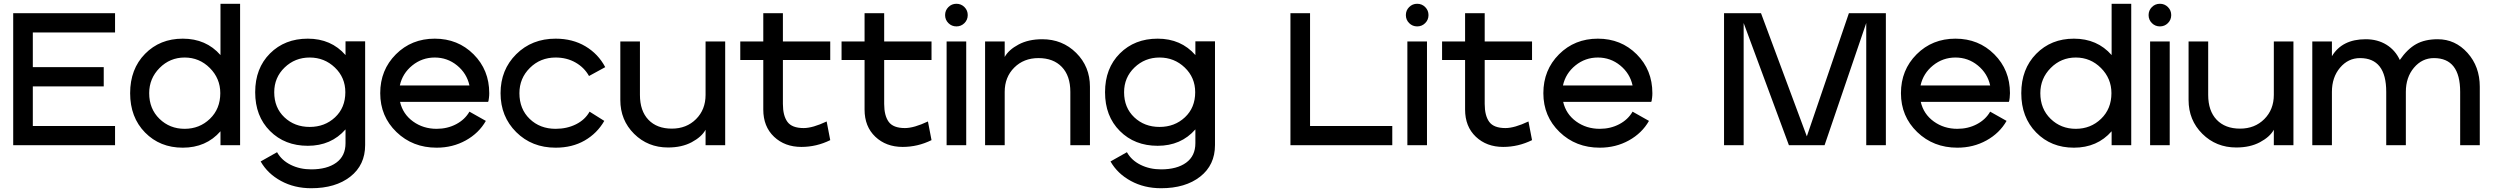

<svg xmlns="http://www.w3.org/2000/svg" viewBox="-20 -770 13218 1018"><path d="M530 -414V-312H154V-102H590V0H50V-700H590V-598H154V-414Z M1149 0V-74Q1073 13 949 13Q828 13 749 -67.5Q670 -148 670 -276Q670 -404 749 -484.5Q828 -565 949 -565Q1073 -565 1149 -478V-750H1253V0ZM771 -276Q771 -193 825.5 -140Q880 -87 959 -87Q1038 -87 1093 -140Q1148 -193 1148 -276Q1148 -354 1092.5 -409.5Q1037 -465 959 -465Q881 -465 826 -409.5Q771 -354 771 -276Z M1434 -281Q1434 -199 1488 -148Q1542 -97 1622 -97Q1702 -97 1756.5 -148Q1811 -199 1811 -281Q1811 -359 1755.5 -412Q1700 -465 1622 -465Q1544 -465 1489 -412Q1434 -359 1434 -281ZM1812 -11V-84Q1736 3 1612 3Q1490 3 1411.5 -75.5Q1333 -154 1333 -281Q1333 -408 1411.5 -486.5Q1490 -565 1612 -565Q1736 -565 1812 -478V-551H1916V-1Q1916 105 1837.5 166.5Q1759 228 1630 228Q1541 228 1470 189.5Q1399 151 1362 86L1449 37Q1473 80 1521.5 104Q1570 128 1630 128Q1714 128 1763 92.5Q1812 57 1812 -11Z M2469 -178 2556 -129Q2519 -64 2449.5 -25.5Q2380 13 2295 13Q2168 13 2082 -70Q1996 -153 1996 -276Q1996 -399 2079 -482Q2162 -565 2285 -565Q2408 -565 2491 -482Q2574 -399 2574 -276Q2574 -263 2572.5 -251.5Q2571 -240 2570 -235L2568 -230H2101Q2116 -165 2170 -126Q2224 -87 2295 -87Q2352 -87 2398.5 -111.5Q2445 -136 2469 -178ZM2100 -317H2469Q2455 -381 2403.5 -423Q2352 -465 2285 -465Q2218 -465 2166 -423Q2114 -381 2100 -317Z M3106 -178 3184 -129Q3146 -63 3080 -25Q3014 13 2926 13Q2800 13 2717 -69.5Q2634 -152 2634 -276Q2634 -400 2717 -482.5Q2800 -565 2926 -565Q3016 -565 3084 -524.5Q3152 -484 3189 -414L3103 -367Q3078 -412 3031.5 -438.5Q2985 -465 2926 -465Q2845 -465 2789.5 -410Q2734 -355 2734 -276Q2734 -192 2788.5 -139.5Q2843 -87 2926 -87Q2986 -87 3034 -111Q3082 -135 3106 -178Z M3825 0H3721V-82Q3700 -44 3647.5 -16Q3595 12 3522 12Q3415 12 3342 -60.5Q3269 -133 3269 -240V-550H3373V-267Q3373 -182 3418 -135Q3463 -88 3542 -88Q3620 -88 3670.5 -138.5Q3721 -189 3721 -267V-550H3825Z M4027 -189V-452H3905V-550H4027V-700H4131V-550H4382V-452H4131V-219Q4131 -157 4155 -124Q4179 -91 4241 -91Q4289 -91 4363 -126L4382 -27Q4309 9 4229 9Q4141 9 4084 -45Q4027 -99 4027 -189Z M4564 -189V-452H4442V-550H4564V-700H4668V-550H4919V-452H4668V-219Q4668 -157 4692 -124Q4716 -91 4778 -91Q4826 -91 4900 -126L4919 -27Q4846 9 4766 9Q4678 9 4621 -45Q4564 -99 4564 -189Z M5008.5 -647.5Q4991 -665 4991 -690Q4991 -715 5008.5 -732.5Q5026 -750 5051 -750Q5076 -750 5093.5 -732.5Q5111 -715 5111 -690Q5111 -665 5093.5 -647.5Q5076 -630 5051 -630Q5026 -630 5008.5 -647.5ZM5103 0H4999V-550H5103Z M5203 -550H5307V-468Q5328 -506 5380.5 -534Q5433 -562 5506 -562Q5613 -562 5686 -489.5Q5759 -417 5759 -310V0H5655V-283Q5655 -368 5610 -415Q5565 -462 5486 -462Q5408 -462 5357.5 -411.5Q5307 -361 5307 -283V0H5203Z M5940 -281Q5940 -199 5994 -148Q6048 -97 6128 -97Q6208 -97 6262.5 -148Q6317 -199 6317 -281Q6317 -359 6261.5 -412Q6206 -465 6128 -465Q6050 -465 5995 -412Q5940 -359 5940 -281ZM6318 -11V-84Q6242 3 6118 3Q5996 3 5917.5 -75.5Q5839 -154 5839 -281Q5839 -408 5917.5 -486.5Q5996 -565 6118 -565Q6242 -565 6318 -478V-551H6422V-1Q6422 105 6343.5 166.5Q6265 228 6136 228Q6047 228 5976 189.5Q5905 151 5868 86L5955 37Q5979 80 6027.5 104Q6076 128 6136 128Q6220 128 6269 92.5Q6318 57 6318 -11Z M6926 -700V-102H7362V0H6822V-700Z M7451.5 -647.5Q7434 -665 7434 -690Q7434 -715 7451.5 -732.5Q7469 -750 7494 -750Q7519 -750 7536.5 -732.5Q7554 -715 7554 -690Q7554 -665 7536.5 -647.5Q7519 -630 7494 -630Q7469 -630 7451.5 -647.5ZM7546 0H7442V-550H7546Z M7748 -189V-452H7626V-550H7748V-700H7852V-550H8103V-452H7852V-219Q7852 -157 7876 -124Q7900 -91 7962 -91Q8010 -91 8084 -126L8103 -27Q8030 9 7950 9Q7862 9 7805 -45Q7748 -99 7748 -189Z M8636 -178 8723 -129Q8686 -64 8616.5 -25.5Q8547 13 8462 13Q8335 13 8249 -70Q8163 -153 8163 -276Q8163 -399 8246 -482Q8329 -565 8452 -565Q8575 -565 8658 -482Q8741 -399 8741 -276Q8741 -263 8739.5 -251.5Q8738 -240 8737 -235L8735 -230H8268Q8283 -165 8337 -126Q8391 -87 8462 -87Q8519 -87 8565.5 -111.5Q8612 -136 8636 -178ZM8267 -317H8636Q8622 -381 8570.5 -423Q8519 -465 8452 -465Q8385 -465 8333 -423Q8281 -381 8267 -317Z M9654 0H9465L9225 -648V0H9121V-700H9317L9560 -47L9783 -700H9979V0H9875V-648Z M10532 -178 10619 -129Q10582 -64 10512.5 -25.5Q10443 13 10358 13Q10231 13 10145 -70Q10059 -153 10059 -276Q10059 -399 10142 -482Q10225 -565 10348 -565Q10471 -565 10554 -482Q10637 -399 10637 -276Q10637 -263 10635.5 -251.5Q10634 -240 10633 -235L10631 -230H10164Q10179 -165 10233 -126Q10287 -87 10358 -87Q10415 -87 10461.5 -111.5Q10508 -136 10532 -178ZM10163 -317H10532Q10518 -381 10466.5 -423Q10415 -465 10348 -465Q10281 -465 10229 -423Q10177 -381 10163 -317Z M11176 0V-74Q11100 13 10976 13Q10855 13 10776 -67.5Q10697 -148 10697 -276Q10697 -404 10776 -484.5Q10855 -565 10976 -565Q11100 -565 11176 -478V-750H11280V0ZM10798 -276Q10798 -193 10852.5 -140Q10907 -87 10986 -87Q11065 -87 11120 -140Q11175 -193 11175 -276Q11175 -354 11119.5 -409.5Q11064 -465 10986 -465Q10908 -465 10853 -409.5Q10798 -354 10798 -276Z M11389.5 -647.5Q11372 -665 11372 -690Q11372 -715 11389.5 -732.5Q11407 -750 11432 -750Q11457 -750 11474.5 -732.5Q11492 -715 11492 -690Q11492 -665 11474.5 -647.5Q11457 -630 11432 -630Q11407 -630 11389.5 -647.5ZM11484 0H11380V-550H11484Z M12140 0H12036V-82Q12015 -44 11962.5 -16Q11910 12 11837 12Q11730 12 11657 -60.5Q11584 -133 11584 -240V-550H11688V-267Q11688 -182 11733 -135Q11778 -88 11857 -88Q11935 -88 11985.5 -138.5Q12036 -189 12036 -267V-550H12140Z M12240 -550H12344V-472Q12398 -562 12523 -562Q12586 -562 12633 -533Q12680 -504 12704 -452Q12744 -510 12790.5 -536Q12837 -562 12905 -562Q12998 -562 13063 -489.5Q13128 -417 13128 -310V0H13024V-283Q13024 -462 12885 -462Q12822 -462 12779 -411Q12736 -360 12736 -283V0H12632V-283Q12632 -462 12493 -462Q12430 -462 12387 -411Q12344 -360 12344 -283V0H12240Z"/></svg>

Font: Edgecutting Lite Medium
Style: Medium
Weight: 500
Designer: RandomMaerks (Nguyen Gia Bao)
Version: Version 1.0